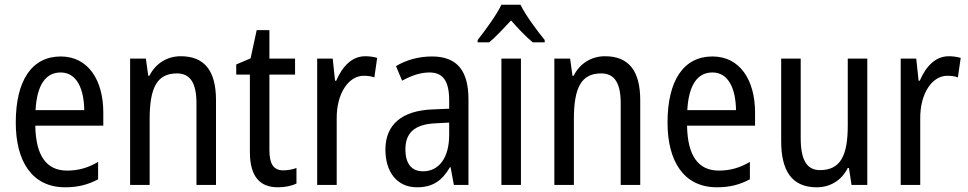

<svg xmlns="http://www.w3.org/2000/svg" viewBox="-20 -786 4114 816"><path d="M238 -546C116 -546 47 -445 47 -265C47 -102 115 10 257 10C311 10 354 -1 397 -24V-98C353 -72 312 -61 265 -61C177 -61 132 -125 130 -252H419V-308C419 -444 356 -546 238 -546ZM238 -478C307 -478 337 -407 338 -318H131C137 -425 174 -478 238 -478Z M748 -547C692 -547 642 -518 615 -464H610L600 -537H533V0H616V-279C616 -413 647 -474 732 -474C790 -474 815 -431 815 -347V0H898V-360C898 -488 847 -547 748 -547Z M1184 -62C1142 -62 1125 -90 1125 -148V-469H1234V-537H1125V-658H1071L1045 -538L984 -512V-469H1042V-140C1042 -34 1086 10 1161 10C1191 10 1220 4 1240 -6V-72C1224 -66 1203 -62 1184 -62Z M1532 -547C1476 -547 1435 -504 1409 -443H1404L1394 -537H1328V0H1411V-282C1410 -388 1461 -464 1526 -464C1542 -464 1558 -462 1571 -457L1583 -540C1566 -545 1548 -547 1532 -547Z M1816 -546C1759 -546 1706 -531 1663 -505L1689 -443C1729 -465 1767 -478 1805 -478C1862 -478 1889 -443 1889 -359V-324L1819 -321C1687 -316 1618 -256 1618 -150C1618 -58 1665 10 1752 10C1819 10 1859 -18 1892 -75H1895L1909 0H1971V-363C1971 -483 1925 -546 1816 -546ZM1832 -262 1889 -265V-213C1889 -113 1844 -58 1778 -58C1732 -58 1703 -87 1703 -151C1703 -220 1740 -258 1832 -262Z M2192 -766H2111C2090 -722 2046 -662 2010 -616V-606H2059C2087 -629 2119 -664 2152 -699C2183 -664 2214 -631 2244 -606H2295V-616C2260 -659 2214 -721 2192 -766ZM2194 0V-537H2111V0Z M2551 -547C2495 -547 2445 -518 2418 -464H2413L2403 -537H2336V0H2419V-279C2419 -413 2450 -474 2535 -474C2593 -474 2618 -431 2618 -347V0H2701V-360C2701 -488 2650 -547 2551 -547Z M3008 -546C2886 -546 2817 -445 2817 -265C2817 -102 2885 10 3027 10C3081 10 3124 -1 3167 -24V-98C3123 -72 3082 -61 3035 -61C2947 -61 2902 -125 2900 -252H3189V-308C3189 -444 3126 -546 3008 -546ZM3008 -478C3077 -478 3107 -407 3108 -318H2901C2907 -425 2944 -478 3008 -478Z M3666 -537H3583V-253C3583 -126 3553 -63 3465 -63C3409 -63 3383 -106 3383 -199V-537H3300V-186C3300 -62 3344 10 3451 10C3507 10 3556 -18 3583 -72H3588L3599 0H3666Z M4012 -547C3956 -547 3915 -504 3889 -443H3884L3874 -537H3808V0H3891V-282C3890 -388 3941 -464 4006 -464C4022 -464 4038 -462 4051 -457L4063 -540C4046 -545 4028 -547 4012 -547Z"/></svg>

Font: Noto Sans Gujarati UI Condensed
Style: Regular
Weight: 400
Width: 3
Designer: Jelle Bosma - Monotype Design Team, Universal Thirst
Foundry: Monotype Imaging Inc.
Version: Version 2.106